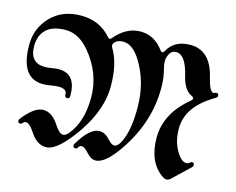

<svg xmlns="http://www.w3.org/2000/svg" viewBox="-129 -867 1259 1026"><g transform="rotate(15 501.0 -354.0)"><path d="M-27.8 -496.6Q-27.8 -587.4 34.7 -652.8Q97.2 -718.3 201.4 -718.3Q305.7 -718.3 369.6 -643.1Q374.5 -637.2 378.9 -637.2Q383.3 -637.2 388.2 -643.1Q451.2 -718.3 529.1 -718.3Q606.9 -718.3 656.7 -650.4Q663.6 -641.1 669.4 -641.1Q675.3 -641.1 680.7 -650.9Q717.8 -718.3 805.2 -718.3Q916.5 -718.3 949.7 -579.6Q968.3 -502 989.7 -502Q993.2 -502 997.3 -504.4Q1001.5 -506.8 1005.4 -506.8Q1018.1 -506.8 1018.1 -492.2Q1018.1 -485.4 1008.8 -480Q860.4 -394 860.4 -271.5Q860.4 -202.6 888.9 -152.6Q917.5 -102.5 945.3 -102.5Q957 -102.5 963.6 -108.9Q970.2 -115.2 975.1 -115.2Q988.3 -115.2 988.3 -101.1Q988.3 -94.7 982.4 -89.4L889.6 -1Q878.4 9.8 867.2 9.8Q856 9.8 842.8 0.5Q758.3 -59.1 758.3 -193.4Q758.3 -327.6 884.3 -431.2Q892.6 -438 892.6 -444.8Q892.6 -451.7 879.9 -457.5Q837.9 -476.6 819.8 -552.2Q793.9 -661.6 741.7 -661.6Q716.8 -661.6 704.6 -637.7Q694.8 -618.7 694.8 -596.2Q694.8 -580.1 700.2 -561.5Q713.9 -513.2 713.9 -454.6Q713.9 -266.1 600.1 -98.1Q527.3 9.8 473.6 9.8Q448.2 9.8 424.1 -17.6Q399.9 -44.9 384.3 -44.9Q373 -44.9 367.4 -34.9Q361.8 -24.9 354.5 -24.9Q340.3 -24.9 340.3 -37.6Q340.3 -43 343.3 -47.9Q402.8 -147.5 454.6 -147.5Q486.3 -147.5 510.3 -120.4Q534.2 -93.3 549.3 -93.3Q564.5 -93.3 577.1 -112.8Q618.7 -176.8 618.7 -318.8Q618.7 -462.4 550.3 -571.8Q506.3 -642.1 453.1 -642.1Q423.3 -642.1 407.7 -624Q400.9 -616.2 400.9 -609.1Q400.9 -602.1 405.3 -594.7Q451.2 -518.1 451.2 -394Q451.2 -241.7 322.3 -80.1Q250.5 9.8 199.7 9.8Q148.9 9.8 111.3 -48.8Q83.5 -91.8 63 -91.8Q54.2 -91.8 47.9 -84Q41.5 -76.2 34.7 -76.2Q21.5 -76.2 21.5 -88.9Q21.5 -95.2 26.9 -102.1Q87.4 -179.2 136.2 -179.2Q185.1 -179.2 222.7 -120.6Q250 -78.1 270.5 -78.1Q285.2 -78.1 300.3 -96.2Q365.2 -174.3 365.2 -308.6Q365.2 -442.9 272.9 -552.2Q213.9 -622.6 141.8 -622.6Q69.8 -622.6 34.7 -588.9Q-0.5 -555.2 -0.5 -496.6Q-0.5 -402.8 84 -402.8Q101.1 -402.8 121.6 -406.7Q142.1 -410.6 159.2 -410.6Q255.4 -410.6 255.4 -290.5Q255.4 -272.5 241.7 -272.5Q228 -272.5 228 -290.5Q228 -320.3 182.6 -320.3Q165 -320.3 141.1 -315.9Q117.2 -311.5 98.1 -311.5Q-27.8 -311.5 -27.8 -496.6Z"/></g></svg>

Font: UnifrakturMaguntia19
Style: Book
Weight: 400
Designer: j. 'mach' wust, Gerrit Ansmann, Georg Duffner, based on a font by Peter Wiegel, original typeface by Carl Albert Fahrenw
Version: Version 2017-03-19